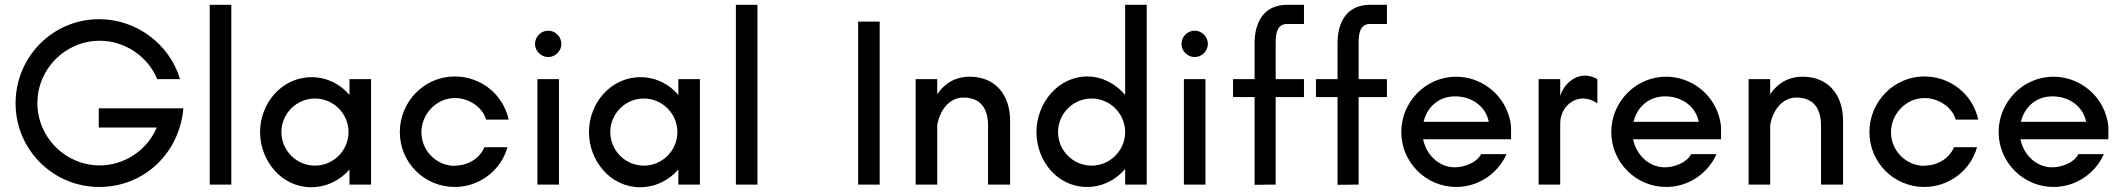

<svg xmlns="http://www.w3.org/2000/svg" viewBox="-20 -770 8856 801"><path d="M392 -318V-238H634C594 -143 499 -80 396 -80C253 -80 136 -197 136 -340C136 -483 253 -600 396 -600C500 -600 596 -536 636 -440H731C687 -588 547 -690 394 -690C200 -690 45 -533 45 -339C45 -146 201 10 394 10C582 10 729 -132 745 -318Z M945 0V-750H855V0Z M1294 -359C1371 -359 1434 -296 1434 -219C1434 -142 1371 -79 1294 -79C1217 -79 1154 -142 1154 -219C1154 -296 1217 -359 1294 -359ZM1438 -374C1400 -419 1344 -448 1280 -448C1155 -448 1065 -339 1065 -219C1065 -100 1154 11 1278 11C1343 11 1399 -18 1438 -63V0H1528V-440H1438Z M1878 -78C1801 -78 1738 -141 1738 -218C1738 -295 1801 -361 1878 -361C1935 -361 1993 -324 2008 -271H2102C2079 -377 1986 -451 1877 -451C1750 -451 1648 -346 1648 -219C1648 -92 1750 10 1877 10C1979 10 2070 -58 2097 -156H2001C1980 -106 1929 -79 1877 -79Z M2212 -587C2212 -557 2237 -532 2267 -532C2297 -532 2322 -557 2322 -587C2322 -617 2297 -642 2267 -642C2237 -642 2212 -617 2212 -587ZM2312 0V-440H2222V0Z M2666 -359C2743 -359 2806 -296 2806 -219C2806 -142 2743 -79 2666 -79C2589 -79 2526 -142 2526 -219C2526 -296 2589 -359 2666 -359ZM2810 -374C2772 -419 2716 -448 2652 -448C2527 -448 2437 -339 2437 -219C2437 -100 2526 11 2650 11C2715 11 2771 -18 2810 -63V0H2900V-440H2810Z M3140 0V-750H3050V0Z M3560 -680V0H3650V-680Z M4194 -267C4194 -371 4135 -450 4026 -450C3964 -450 3920 -421 3890 -377V-440H3800V0H3890V-247C3899 -306 3938 -363 3999 -363C4073 -363 4102 -315 4102 -246V0H4194Z M4515 10C4577 10 4634 -18 4674 -65V0H4764V-750H4674V-374C4635 -420 4578 -451 4517 -451C4393 -451 4304 -339 4304 -219C4304 -100 4390 10 4515 10ZM4534 -359C4611 -359 4674 -296 4674 -219C4674 -142 4611 -79 4534 -79C4457 -79 4394 -142 4394 -219C4394 -296 4457 -359 4534 -359Z M4909 -587C4909 -557 4934 -532 4964 -532C4994 -532 5019 -557 5019 -587C5019 -617 4994 -642 4964 -642C4934 -642 4909 -617 4909 -587ZM5009 0V-440H4919V0Z M5214 -365V1L5302 0V-365H5420V-440H5302V-590C5302 -627 5306 -670 5350 -670H5420V-750H5350C5252 -750 5214 -677 5214 -589V-440H5124V-365Z M5560 -365V1L5648 0V-365H5766V-440H5648V-590C5648 -627 5652 -670 5696 -670H5766V-750H5696C5598 -750 5560 -677 5560 -589V-440H5470V-365Z M6284 -237C6284 -252 6279 -274 6274 -289C6245 -384 6154 -450 6055 -450C5928 -450 5826 -345 5826 -219C5826 -93 5929 10 6055 10C6146 10 6228 -44 6265 -127H6159C6141 -91 6088 -72 6050 -72C5982 -72 5930 -125 5917 -189H6284ZM5919 -262C5934 -325 5984 -368 6050 -368C6117 -368 6177 -330 6191 -262Z M6644 -440C6566 -484 6502 -419 6489 -369V-440H6399V0H6489V-255C6489 -332 6567 -392 6644 -339Z M7160 -237C7160 -252 7155 -274 7150 -289C7121 -384 7030 -450 6931 -450C6804 -450 6702 -345 6702 -219C6702 -93 6805 10 6931 10C7022 10 7104 -44 7141 -127H7035C7017 -91 6964 -72 6926 -72C6858 -72 6806 -125 6793 -189H7160ZM6795 -262C6810 -325 6860 -368 6926 -368C6993 -368 7053 -330 7067 -262Z M7669 -267C7669 -371 7610 -450 7501 -450C7439 -450 7395 -421 7365 -377V-440H7275V0H7365V-247C7374 -306 7413 -363 7474 -363C7548 -363 7577 -315 7577 -246V0H7669Z M8009 -78C7932 -78 7869 -141 7869 -218C7869 -295 7932 -361 8009 -361C8066 -361 8124 -324 8139 -271H8233C8210 -377 8117 -451 8008 -451C7881 -451 7779 -346 7779 -219C7779 -92 7881 10 8008 10C8110 10 8201 -58 8228 -156H8132C8111 -106 8060 -79 8008 -79Z M8776 -237C8776 -252 8771 -274 8766 -289C8737 -384 8646 -450 8547 -450C8420 -450 8318 -345 8318 -219C8318 -93 8421 10 8547 10C8638 10 8720 -44 8757 -127H8651C8633 -91 8580 -72 8542 -72C8474 -72 8422 -125 8409 -189H8776ZM8411 -262C8426 -325 8476 -368 8542 -368C8609 -368 8669 -330 8683 -262Z"/></svg>

Font: Glacial Indifference
Style: Medium
Weight: 500
Version: Version 1.001